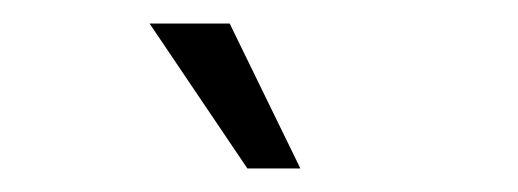

<svg xmlns="http://www.w3.org/2000/svg" viewBox="-20 -721 440 163"><path d="M190 -578 107 -701H175L235 -578Z"/></svg>

Font: Mozilla Headline ExtraLight
Style: Regular
Weight: 200
Designer: Studio DRAMA
Foundry: Studio DRAMA
Version: Version 1.000